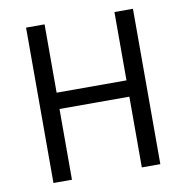

<svg xmlns="http://www.w3.org/2000/svg" viewBox="-79 -781 834 858"><g transform="rotate(-10 337.5 -352.5)"><path d="M95 0V-705H179V-395H496V-705H580V0H496V-321H179V0Z"/></g></svg>

Font: Nunito Sans 7pt Condensed
Style: Regular
Weight: 400
Width: 3
Designer: Vernon Adams
Foundry: Vernon Adams
Version: Version 3.101;gftools[0.9.27]